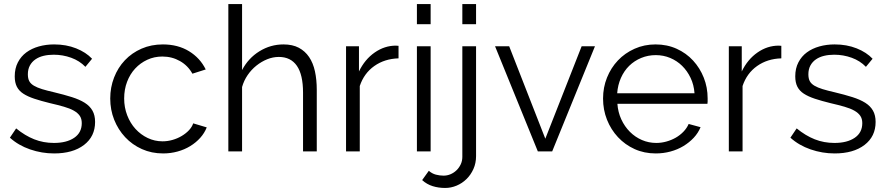

<svg xmlns="http://www.w3.org/2000/svg" viewBox="-20 -750 4393 951"><path d="M248 10Q187 10 129 -10Q71 -30 29 -68L60 -114Q104 -78 149.5 -60Q195 -42 247 -42Q310 -42 347.5 -67.5Q385 -93 385 -140Q385 -162 375 -176.5Q365 -191 345.5 -202Q326 -213 296.5 -221.5Q267 -230 228 -239Q183 -250 150 -261Q117 -272 95.5 -286Q74 -300 63.5 -320.5Q53 -341 53 -372Q53 -411 68.5 -441Q84 -471 110.5 -490.5Q137 -510 172.5 -520Q208 -530 248 -530Q308 -530 357 -510.5Q406 -491 436 -459L403 -419Q374 -449 332.5 -464Q291 -479 246 -479Q219 -479 196 -473.5Q173 -468 155.5 -456Q138 -444 128 -425.5Q118 -407 118 -382Q118 -361 125 -348Q132 -335 148 -325.5Q164 -316 188.5 -308.5Q213 -301 248 -293Q298 -281 336 -269Q374 -257 399.5 -241Q425 -225 438 -202Q451 -179 451 -146Q451 -74 396 -32Q341 10 248 10Z M526 -262Q526 -317 545 -366Q564 -415 598.5 -451.5Q633 -488 681 -509Q729 -530 787 -530Q861 -530 916 -496.5Q971 -463 999 -406L933 -385Q911 -425 871.5 -447.5Q832 -470 784 -470Q744 -470 709.5 -454Q675 -438 649.5 -410.5Q624 -383 609.5 -345Q595 -307 595 -262Q595 -218 610 -179Q625 -140 651 -111.5Q677 -83 711.5 -66.5Q746 -50 785 -50Q810 -50 834.5 -57Q859 -64 880 -76.5Q901 -89 916 -105Q931 -121 937 -139L1004 -119Q993 -91 972 -67.5Q951 -44 922.5 -26.5Q894 -9 859.5 0.5Q825 10 788 10Q731 10 683 -11.5Q635 -33 600 -70.5Q565 -108 545.5 -157Q526 -206 526 -262Z M1549 0H1481V-291Q1481 -380 1450.5 -424Q1420 -468 1361 -468Q1332 -468 1303.5 -456.5Q1275 -445 1250 -425Q1225 -405 1206.5 -378Q1188 -351 1179 -319V0H1111V-730H1179V-403Q1210 -462 1265 -496Q1320 -530 1384 -530Q1429 -530 1460 -513.5Q1491 -497 1511 -467.5Q1531 -438 1540 -396.5Q1549 -355 1549 -305Z M1954 -461Q1885 -459 1834 -423Q1783 -387 1762 -324V0H1694V-521H1758V-396Q1787 -456 1836 -490Q1885 -524 1941 -524Q1949 -524 1954 -523Z M2045 0V-521H2113V0ZM2045 -630V-730H2113V-630Z M2185 181Q2152 181 2123 172Q2094 163 2071 142L2104 96Q2120 110 2139 115Q2158 120 2177 120Q2195 120 2211.5 113Q2228 106 2241 93.5Q2254 81 2262 64Q2270 47 2270 27V-521H2338V23Q2338 58 2325 87Q2312 116 2290.5 137Q2269 158 2241.5 169.5Q2214 181 2185 181ZM2270 -630V-730H2338V-630Z M2644 0 2432 -521H2502L2681 -63L2861 -521H2927L2715 0Z M3228 10Q3171 10 3123.5 -11.5Q3076 -33 3041 -70.5Q3006 -108 2986.5 -157Q2967 -206 2967 -262Q2967 -317 2986.5 -365.5Q3006 -414 3040.5 -450.5Q3075 -487 3123 -508.5Q3171 -530 3227 -530Q3284 -530 3331.5 -508.5Q3379 -487 3413 -450Q3447 -413 3466 -365Q3485 -317 3485 -263Q3485 -255 3485 -247Q3485 -239 3484 -236H3038Q3041 -194 3057.5 -158.5Q3074 -123 3100 -97Q3126 -71 3159.5 -56.5Q3193 -42 3231 -42Q3256 -42 3281 -49Q3306 -56 3327 -68Q3348 -80 3365 -97.5Q3382 -115 3391 -136L3450 -120Q3438 -91 3416 -67.5Q3394 -44 3365 -26.5Q3336 -9 3301 0.5Q3266 10 3228 10ZM3420 -288Q3417 -330 3400.5 -364.5Q3384 -399 3358.5 -424Q3333 -449 3299.5 -463Q3266 -477 3228 -477Q3190 -477 3156 -463Q3122 -449 3096.5 -424Q3071 -399 3055.5 -364Q3040 -329 3037 -288Z M3850 -461Q3781 -459 3730 -423Q3679 -387 3658 -324V0H3590V-521H3654V-396Q3683 -456 3732 -490Q3781 -524 3837 -524Q3845 -524 3850 -523Z M4114 10Q4053 10 3995 -10Q3937 -30 3895 -68L3926 -114Q3970 -78 4015.5 -60Q4061 -42 4113 -42Q4176 -42 4213.5 -67.5Q4251 -93 4251 -140Q4251 -162 4241 -176.5Q4231 -191 4211.5 -202Q4192 -213 4162.5 -221.5Q4133 -230 4094 -239Q4049 -250 4016 -261Q3983 -272 3961.5 -286Q3940 -300 3929.5 -320.5Q3919 -341 3919 -372Q3919 -411 3934.5 -441Q3950 -471 3976.5 -490.5Q4003 -510 4038.5 -520Q4074 -530 4114 -530Q4174 -530 4223 -510.5Q4272 -491 4302 -459L4269 -419Q4240 -449 4198.5 -464Q4157 -479 4112 -479Q4085 -479 4062 -473.5Q4039 -468 4021.5 -456Q4004 -444 3994 -425.5Q3984 -407 3984 -382Q3984 -361 3991 -348Q3998 -335 4014 -325.5Q4030 -316 4054.5 -308.5Q4079 -301 4114 -293Q4164 -281 4202 -269Q4240 -257 4265.5 -241Q4291 -225 4304 -202Q4317 -179 4317 -146Q4317 -74 4262 -32Q4207 10 4114 10Z"/></svg>

Font: PTCRaleway
Style: Regular
Weight: 400
Designer: Matt McInerney, Pablo Impallari, Rodrigo Fuenzalida
Foundry: Matt McInerney, Pablo Impallari, Rodrigo Fuenzalida
Version: Version 3.000g; ttfautohint (v1.5) -l 8 -r 28 -G 28 -x 14 -D